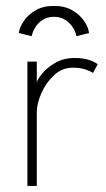

<svg xmlns="http://www.w3.org/2000/svg" viewBox="-20 -614 350 634"><path d="M101.5 0H70.5V-410.5H101.5V-333.5H99Q100.5 -347 116.8 -368Q133 -389 161.2 -405.8Q189.5 -422.5 226.5 -422.5Q255.5 -422.5 275.5 -415.5Q295.5 -408.5 302.5 -401.5L287 -373Q280 -378.5 262.5 -384.5Q245 -390.5 220 -390.5Q185 -390.5 158.2 -365.5Q131.5 -340.5 116.5 -306Q101.5 -271.5 101.5 -243ZM84.5 -494.5 42 -505Q44 -522.5 57.8 -543.5Q71.5 -564.5 96.8 -579.5Q122 -594.5 158 -594.5Q194 -594.5 219 -579.8Q244 -565 258 -544.2Q272 -523.5 274 -505L232.5 -494.5Q230 -508.5 220.8 -523.2Q211.5 -538 195.8 -548.2Q180 -558.5 158 -558.5Q136 -558.5 120.5 -548.2Q105 -538 96.2 -523.2Q87.5 -508.5 84.5 -494.5Z"/></svg>

Font: League Spartan Thin Thin
Style: Regular
Weight: 250
Version: Version 2.002